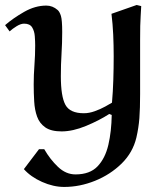

<svg xmlns="http://www.w3.org/2000/svg" viewBox="-27 -511 640 763"><path d="M534.2 -486.8Q533.2 -464.8 532 -447.5Q530.8 -430.2 530.3 -408.2Q529.8 -386.2 529.8 -352.5Q529.8 -318.8 529.8 -266.8Q529.8 -214.8 529.8 -137.2Q529.8 -80.1 526.9 -41.5Q523.9 -2.9 515.1 35.2Q501 95.2 456.1 139.2Q411.1 183.1 350.6 207.5Q290 231.9 228 231.9Q185.1 231.9 140.1 211.9Q95.2 191.9 67.9 161.1L127.9 82H148.9Q171.9 122.1 203.4 152.1Q234.9 182.1 272.9 182.1Q330.1 182.1 360.6 150.1Q391.1 118.2 403.6 64.7Q416 11.2 417 -54.2L407.2 -58.1Q367.2 -32.2 314.7 -10.5Q262.2 11.2 217.8 11.2Q175.8 11.2 152.8 -4.9Q129.9 -21 120.4 -47.6Q110.8 -74.2 108.9 -107.7Q106.9 -141.1 106.9 -175.8Q106.9 -213.9 109.9 -252.9Q112.8 -292 112.8 -330.1Q112.8 -346.2 111.3 -366.7Q109.9 -387.2 100.8 -402.1Q91.8 -417 68.8 -417Q55.7 -417 39.3 -407Q22.9 -397 11.2 -386.2L-6.8 -411.1Q25.4 -439 69.1 -463.9Q112.8 -488.8 157.2 -488.8Q182.1 -488.8 202.1 -471.2Q210 -464.4 215.1 -447.8Q220.2 -431.2 220.2 -383.8Q220.2 -339.8 217.5 -297.4Q214.8 -254.9 214.8 -208Q214.8 -127.9 232.9 -94.5Q251 -61 306.2 -61Q327.1 -61 349.6 -69.1Q372.1 -77.1 391.1 -87.6Q410.2 -98.1 418 -103Q421.9 -147 423.3 -193.6Q424.8 -240.2 424.8 -287.1Q424.8 -331.1 422.9 -373.5Q420.9 -416 416 -456.1L516.1 -491.2Z"/></svg>

Font: Aref Ruqaa
Style: Bold
Weight: 700
Designer: Abdullah Aref
Version: Version 1.002